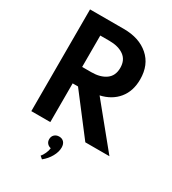

<svg xmlns="http://www.w3.org/2000/svg" viewBox="-230 -872 1101 1226"><g transform="rotate(30 320.5 -258.5)"><path d="M65 -750H315Q427.7 -750 496.8 -689.8Q565.9 -629.5 565.9 -522.7Q565.9 -435.9 519.5 -379.5Q473.2 -323.2 392.3 -305L640.9 0H463.2L244.5 -285.5H205V0H65ZM272.3 -638.2H205V-406.8H272.3Q338.6 -406.8 378.9 -435.7Q419.1 -464.5 419.1 -522.7Q419.1 -580.9 378.9 -609.5Q338.6 -638.2 272.3 -638.2ZM290.9 143.2Q273.6 139.5 263.4 127.5Q253.2 115.5 253.2 97.7Q253.2 77.3 266.6 64.3Q280 51.4 301.4 51.4Q323.2 51.4 336.1 65.5Q349.1 79.5 349.1 105.5Q349.1 136.8 329.8 171.6Q310.5 206.4 277.7 232.7L258.6 216.4Q269.5 204.5 279.3 183.2Q289.1 161.8 290.9 143.2Z"/></g></svg>

Font: Spartan MB
Style: Bold
Weight: 700
Designer: Matt Bailey, Mirko Velimirovic
Foundry: Matt Bailey
Version: Version 1.005